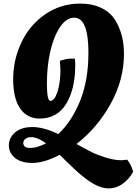

<svg xmlns="http://www.w3.org/2000/svg" viewBox="-20 -729 758 1064"><path d="M312 -392Q350 -404 369.5 -404Q389 -404 395 -404Q397 -386 397 -369Q397 -236 347 -154Q297 -72 199 -72Q130 -72 91.5 -128Q53 -184 53 -290.5Q53 -397 98.5 -493.5Q144 -590 230 -649.5Q316 -709 424 -709Q493 -709 542.5 -684.5Q592 -660 618 -618Q667 -539 667 -431Q667 -286 592.5 -152.5Q518 -19 404 69Q456 98 487 113.5Q518 129 565.5 144Q613 159 654 159L685 156Q706 182 718 222Q699 260 662.5 287.5Q626 315 579 315Q508 315 400 215Q358 176 311 129Q224 174 160.5 174Q97 174 63 146Q29 118 29 76.5Q29 35 63.5 5Q98 -25 160 -25Q222 -25 303 14Q376 -54 423 -168Q470 -282 470 -438Q470 -631 391 -631Q347 -631 312 -578Q277 -525 258.5 -443.5Q240 -362 240 -266Q240 -170 259 -170Q282 -170 298.5 -220.5Q315 -271 315 -344Q315 -347 312 -392ZM109 63Q109 91 147.5 91Q186 91 235 65Q188 31 153 31Q133 31 121 40.5Q109 50 109 63Z"/></svg>

Font: Oleo Script Swash Caps
Style: Bold
Weight: 700
Designer: Soytutype
Foundry: Soytutype
Version: Version 1.002